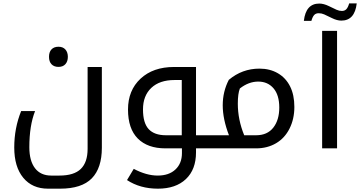

<svg xmlns="http://www.w3.org/2000/svg" viewBox="-20 -884 2145 1144"><path d="M266.1 240.2Q172.4 240.2 118.7 175.3Q64.9 110.4 64.9 -5.1Q64.9 -120.6 106 -222.2H189Q154.8 -135.7 154.8 -6.8Q154.8 74.2 188.5 118.2Q222.2 162.1 285.2 162.1H334Q420.9 162.1 461.4 122.6Q502 83 502 2.9V-484.9H586.9V-3.9Q586.9 117.2 526.9 178.7Q466.8 240.2 337.9 240.2ZM369.6 -501.7Q355 -485.4 328.6 -485.4Q302.2 -485.4 287.1 -501Q272 -516.6 272 -545.4Q272 -574.2 286.9 -589.8Q301.8 -605.5 328.4 -605.5Q355 -605.5 369.6 -589.1Q384.3 -572.8 384.3 -545.4Q384.3 -518.1 369.6 -501.7Z M1064 28.8V0H965.8Q859.4 0 801 -58.6Q742.7 -117.2 742.7 -231.4Q742.7 -345.7 817.4 -415.3Q892.1 -484.9 1017.1 -484.9H1147.9V-78.1H1230Q1234.9 -78.1 1234.9 -74.2V-4.9Q1234.9 0 1230 0H1147.9V23.9Q1147.9 126 1087.6 183.1Q1027.3 240.2 921.1 240.2Q814.9 240.2 736.8 189L776.9 122.1Q852.5 162.1 919.7 162.1Q986.8 162.1 1025.4 125.7Q1064 89.4 1064 28.8ZM1063 -78.1V-407.2H1020Q931.2 -407.2 881.6 -360.4Q832 -313.5 832 -232.2Q832 -150.9 866 -114.5Q899.9 -78.1 968.8 -78.1Z M1397 -266.1Q1397 -170.9 1435.1 -78.1H1505.9Q1572.8 -78.1 1608.4 -123.5Q1644 -168.9 1644 -243.4Q1644 -317.9 1609.6 -357.9Q1575.2 -397.9 1518.6 -397.9Q1461.9 -397.9 1409.2 -356.9Q1397 -326.2 1397 -266.1ZM1220.2 0Q1215.3 0 1215.3 -4.9V-74.2Q1215.3 -78.1 1220.2 -78.1H1344.2Q1307.1 -174.8 1307.1 -256.6Q1307.1 -338.4 1343.3 -408.2Q1422.9 -475.1 1525.9 -475.1Q1588.4 -475.1 1635.7 -447.5Q1683.1 -419.9 1708.5 -369.1Q1733.9 -318.4 1733.9 -246.8Q1733.9 -175.3 1705.3 -118.2Q1676.8 -61 1624.8 -30.5Q1572.8 0 1505.9 0Z M1899.4 -700.2H1988.3V0H1899.4ZM1882.3 -862.8Q1908.7 -862.8 1939.5 -847.7Q1970.2 -832.5 1985.6 -825.7Q2001 -818.8 2017.3 -818.8Q2033.7 -818.8 2043.7 -829.3Q2053.7 -839.8 2060.5 -863.8H2105.5Q2093.8 -761.2 2013.7 -761.2Q1987.8 -761.2 1957.5 -776.4Q1927.2 -791.5 1911.6 -798.3Q1896 -805.2 1878.9 -805.2Q1861.8 -805.2 1852.1 -794.7Q1842.3 -784.2 1835.4 -759.8H1790.5Q1802.2 -862.8 1882.3 -862.8Z"/></svg>

Font: DroidArabicKufi
Style: Regular
Weight: 400
Designer: Pascal Zoghbi
Foundry: Ascender Corporation
Version: Version 1.00